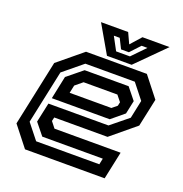

<svg xmlns="http://www.w3.org/2000/svg" viewBox="-126 -810 878 921"><g transform="rotate(20 313.0 -349.0)"><path d="M526 -540 607 -437 576.5 -294.5 452 -191.5H180L175.5 -172L199.5 -141.5H537L507 0H100.5L19.5 -103L90.5 -437L215.5 -540ZM464 -454.5 511.5 -395.5 497 -327.5 433 -274.5H137.5L162 -391.5L239.5 -454.5ZM484.5 -485H232L134 -404.5L76 -132L137.5 -54.5H460L466.5 -85.5H157.5L109.5 -145L131 -244.5H437.5L525.5 -316L545 -408.5ZM427 -398.5H254.5L217.5 -368L209 -328H422L447.5 -349L451.5 -368ZM316.5 -556 234.5 -698H373L398 -644L446 -698H584.5L442.5 -556ZM350.5 -591H421L486 -658H456L409.5 -608H369.5L344.5 -658H314.5Z"/></g></svg>

Font: Tourney SemiBold
Style: Italic
Weight: 600
Italic angle: -12°
Version: Version 1.015